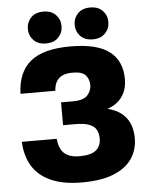

<svg xmlns="http://www.w3.org/2000/svg" viewBox="-61 -959 789 1021"><g transform="rotate(-5 334.0 -448.5)"><path d="M335 13Q237 13 171 -16Q105 -45 71.5 -99.5Q38 -154 35 -230H221Q224 -198 235.5 -175Q247 -152 271 -139.5Q295 -127 335 -127Q395 -127 422 -149Q449 -171 449 -211Q449 -237 439 -257Q429 -277 402 -288Q375 -299 325 -299H261V-421H325Q381 -421 402.5 -445Q424 -469 424 -499Q424 -529 406 -551Q388 -573 335 -573Q303 -573 282 -563.5Q261 -554 249.5 -534.5Q238 -515 236 -485H50Q54 -601 123 -657Q192 -713 335 -713Q478 -713 544 -662.5Q610 -612 610 -514Q610 -459 582.5 -420.5Q555 -382 504 -365Q568 -350 601.5 -307.5Q635 -265 635 -197Q635 -135 602.5 -87.5Q570 -40 504 -13.5Q438 13 335 13ZM209 -740Q166 -740 142.5 -765Q119 -790 119 -825Q119 -860 142.5 -885Q166 -910 209 -910Q252 -910 275.5 -885Q299 -860 299 -825Q299 -790 275.5 -765Q252 -740 209 -740ZM459 -740Q416 -740 392.5 -765Q369 -790 369 -825Q369 -860 392.5 -885Q416 -910 459 -910Q502 -910 525.5 -885Q549 -860 549 -825Q549 -790 525 -765Q501 -740 459 -740Z"/></g></svg>

Font: Golos Text
Style: Bold
Weight: 700
Designer: A.Korolkova, Vitaly Kuzmin
Foundry: ParaType Ltd
Version: Version 2.004